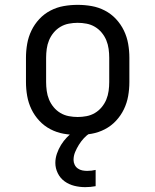

<svg xmlns="http://www.w3.org/2000/svg" viewBox="-20 -548 640 791"><path d="M300 8Q271 8 242.5 3Q214 -2 188 -15.5Q162 -29 142 -50.5Q122 -72 109.5 -98Q97 -124 92 -152.5Q87 -181 87 -210V-310Q87 -339 92 -367.5Q97 -396 109.5 -422Q122 -448 142 -469.5Q162 -491 188 -504.5Q214 -518 242.5 -523Q271 -528 300 -528Q329 -528 357.5 -523Q386 -518 412 -504.5Q438 -491 458 -469.5Q478 -448 490.5 -422Q503 -396 508 -367.5Q513 -339 513 -310V-210Q513 -181 508 -152.5Q503 -124 490.5 -98Q478 -72 458 -50.5Q438 -29 412 -15.5Q386 -2 357.5 3Q329 8 300 8ZM300 -66Q318 -66 336.5 -69.5Q355 -73 371 -82.5Q387 -92 399 -106.5Q411 -121 418 -138Q425 -155 427.5 -173.5Q430 -192 430 -210V-310Q430 -328 427.5 -346.5Q425 -365 418 -382Q411 -399 399 -413.5Q387 -428 371 -437.5Q355 -447 336.5 -450.5Q318 -454 300 -454Q282 -454 263.5 -450.5Q245 -447 229 -437.5Q213 -428 201 -413.5Q189 -399 182 -382Q175 -365 172.5 -346.5Q170 -328 170 -310V-210Q170 -192 172.5 -173.5Q175 -155 182 -138Q189 -121 201 -106.5Q213 -92 229 -82.5Q245 -73 263.5 -69.5Q282 -66 300 -66ZM331 223Q308 223 286 217.5Q264 212 246 199Q228 186 218 165.5Q208 145 208 123Q208 104 214.5 85Q221 66 231.5 49Q242 32 255.5 18Q269 4 285 -8H351V0Q337 9 325.5 21.5Q314 34 305 48.5Q296 63 289.5 78.5Q283 94 283 111Q283 121 287.5 130.5Q292 140 300.5 146Q309 152 319 154Q329 156 339 156Q348 156 357 155Q366 154 374 152V219Q363 221 352.5 222Q342 223 331 223Z"/></svg>

Font: Iosevka Etoile
Style: Regular
Weight: 400
Designer: Belleve Invis
Foundry: Belleve Invis
Version: Version 33.2.4